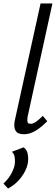

<svg xmlns="http://www.w3.org/2000/svg" viewBox="-28 -776 327 1117"><path d="M112 5Q95 5 82.5 0.5Q70 -4 63.5 -14.5Q57 -25 56 -35Q55 -45 55 -49Q55 -63 59 -79L208 -756H277L133 -99Q131 -88 131 -79Q131 -72 133 -64Q135 -56 151 -56Q165 -56 182 -68Q199 -80 221 -102L247 -71Q211 -34 177.5 -14.5Q144 5 112 5ZM-8 292Q16 270 33 242.5Q50 215 57 185Q59 171 59 159Q59 148 56.5 133.5Q54 119 41 107L110 81Q129 98 132.5 116Q136 134 136 147Q136 162 133 178Q129 197 119 217.5Q109 238 94 257.5Q79 277 60 293Q41 309 19 321Z"/></svg>

Font: Isabella Sans
Style: Italic
Weight: 400
Italic angle: -12°
Designer: Christian Thalmann (Catharsis Fonts), Cristiano Sobral
Foundry: The Isabella Sans Project Authors
Version: Version 2.026; ttfautohint (v1.8.4.7-5d5b-dirty)